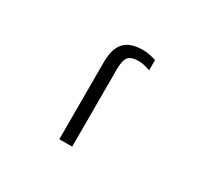

<svg xmlns="http://www.w3.org/2000/svg" viewBox="-146 -969 1293 1199"><g transform="rotate(30 500.0 -370.0)"><path d="M489.3 -556.6V2H396.5V-553.7Q396.5 -651.4 438.5 -696.8Q480.5 -742.2 571.3 -742.2Q616.2 -742.2 667 -724.6V-650.4Q619.1 -668.9 584 -668.9Q530.3 -668.9 509.8 -645.5Q489.3 -622.1 489.3 -556.6Z"/></g></svg>

Font: Gen Shin Gothic Monospace Regular
Style: Regular
Weight: 400
Designer: [Source Han Sans]
Ryoko NISHIZUKA  (kana & ideographs); Paul D. Hunt (Latin, Greek & Cyrillic); Wenlong ZHANG  (bopomofo
Version: Version 1.002.20150607